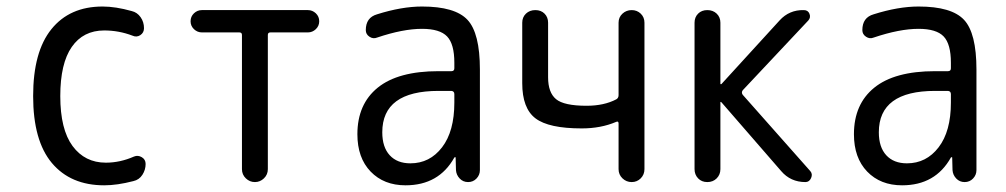

<svg xmlns="http://www.w3.org/2000/svg" viewBox="-20 -550 3040 580"><path d="M294.9 9.8Q193.4 9.8 136.7 -57.6Q80.1 -125 80.1 -259.8Q80.1 -393.6 135.3 -461.9Q190.4 -530.3 290 -530.3Q329.1 -530.3 377.9 -516.6Q394.5 -512.7 404.8 -498Q415 -483.4 415 -464.8Q415 -451.2 403.8 -443.8Q392.6 -436.5 379.9 -442.4Q338.9 -458 294.9 -458Q231.4 -458 196.8 -408.2Q162.1 -358.4 162.1 -259.8Q162.1 -159.2 199.2 -108.9Q236.3 -58.6 299.8 -58.6Q342.8 -58.6 384.8 -77.1Q396.5 -82 408.2 -75.2Q419.9 -68.4 419.9 -54.7Q419.9 -37.1 410.2 -22Q400.4 -6.8 382.8 -2.9Q334 9.8 294.9 9.8Z M589.8 -452.1Q576.2 -452.1 565.9 -461.9Q555.7 -471.7 555.7 -485.8Q555.7 -500 565.9 -509.8Q576.2 -519.5 589.8 -519.5H910.2Q923.8 -519.5 934.1 -509.8Q944.3 -500 944.3 -485.8Q944.3 -471.7 934.1 -461.9Q923.8 -452.1 910.2 -452.1H796.9Q789.1 -452.1 789.1 -444.3V-39.1Q789.1 -22.5 777.3 -11.2Q765.6 0 750 0Q734.4 0 722.7 -11.2Q710.9 -22.5 710.9 -39.1V-444.3Q710.9 -452.1 703.1 -452.1Z M1304.7 -275.4Q1134.8 -275.4 1134.8 -150.4Q1134.8 -105.5 1157.2 -81.1Q1179.7 -56.6 1219.7 -56.6Q1278.3 -56.6 1315.4 -105Q1352.5 -153.3 1352.5 -240.2V-265.6Q1352.5 -274.4 1343.8 -275.4ZM1205.1 9.8Q1139.6 9.8 1099.6 -31.7Q1059.6 -73.2 1059.6 -144.5Q1059.6 -235.4 1121.1 -285.2Q1182.6 -335 1304.7 -335H1343.8Q1352.5 -335 1352.5 -343.8V-360.4Q1352.5 -417 1330.6 -439.9Q1308.6 -462.9 1254.9 -462.9Q1197.3 -462.9 1119.1 -436.5Q1107.4 -431.6 1096.2 -439Q1085 -446.3 1085 -459Q1085 -497.1 1119.1 -506.8Q1193.4 -530.3 1254.9 -530.3Q1354.5 -530.3 1392.1 -490.2Q1429.7 -450.2 1429.7 -339.8V-36.1Q1429.7 -21.5 1419.4 -10.7Q1409.2 0 1394 0Q1378.9 0 1368.7 -10.7Q1358.4 -21.5 1357.4 -36.1L1356.4 -74.2Q1356.4 -75.2 1355.5 -75.2Q1353.5 -75.2 1352.5 -74.2Q1305.7 9.8 1205.1 9.8Z M1737.3 -162.1Q1637.7 -162.1 1597.7 -192.4Q1557.6 -222.7 1557.6 -298.8V-481.4Q1557.6 -498 1568.8 -508.8Q1580.1 -519.5 1597.2 -519.5Q1614.3 -519.5 1625 -508.8Q1635.7 -498 1635.7 -481.4V-316.4Q1635.7 -270.5 1659.7 -250.5Q1683.6 -230.5 1752 -230.5Q1804.7 -230.5 1841.8 -250Q1848.6 -253.9 1848.6 -262.7V-481.4Q1848.6 -498 1860.4 -508.8Q1872.1 -519.5 1888.2 -519.5Q1904.3 -519.5 1915.5 -508.8Q1926.8 -498 1926.8 -481.4V-39.1Q1926.8 -22.5 1915.5 -11.2Q1904.3 0 1888.2 0Q1872.1 0 1860.4 -11.2Q1848.6 -22.5 1848.6 -39.1V-176.8Q1848.6 -185.5 1840.8 -181.6Q1794.9 -162.1 1737.3 -162.1Z M2078.1 -39.1V-481.4Q2078.1 -498 2088.9 -508.8Q2099.6 -519.5 2116.7 -519.5Q2133.8 -519.5 2145 -508.8Q2156.2 -498 2156.2 -481.4V-295.9H2157.2H2159.2L2335 -488.3Q2364.3 -520.5 2408.2 -519.5Q2420.9 -519.5 2425.3 -508.3Q2429.7 -497.1 2421.9 -488.3L2223.6 -277.3Q2218.8 -270.5 2223.6 -263.7L2427.7 -33.2Q2435.5 -24.4 2430.2 -12.2Q2424.8 0 2413.1 0Q2368.2 0 2339.8 -33.2L2159.2 -241.2Q2158.2 -242.2 2157.2 -242.2Q2156.2 -242.2 2156.2 -241.2V-39.1Q2156.2 -22.5 2145 -11.2Q2133.8 0 2116.7 0Q2099.6 0 2088.9 -11.2Q2078.1 -22.5 2078.1 -39.1Z M2804.7 -275.4Q2634.8 -275.4 2634.8 -150.4Q2634.8 -105.5 2657.2 -81.1Q2679.7 -56.6 2719.7 -56.6Q2778.3 -56.6 2815.4 -105Q2852.5 -153.3 2852.5 -240.2V-265.6Q2852.5 -274.4 2843.8 -275.4ZM2705.1 9.8Q2639.6 9.8 2599.6 -31.7Q2559.6 -73.2 2559.6 -144.5Q2559.6 -235.4 2621.1 -285.2Q2682.6 -335 2804.7 -335H2843.8Q2852.5 -335 2852.5 -343.8V-360.4Q2852.5 -417 2830.6 -439.9Q2808.6 -462.9 2754.9 -462.9Q2697.3 -462.9 2619.1 -436.5Q2607.4 -431.6 2596.2 -439Q2585 -446.3 2585 -459Q2585 -497.1 2619.1 -506.8Q2693.4 -530.3 2754.9 -530.3Q2854.5 -530.3 2892.1 -490.2Q2929.7 -450.2 2929.7 -339.8V-36.1Q2929.7 -21.5 2919.4 -10.7Q2909.2 0 2894 0Q2878.9 0 2868.7 -10.7Q2858.4 -21.5 2857.4 -36.1L2856.4 -74.2Q2856.4 -75.2 2855.5 -75.2Q2853.5 -75.2 2852.5 -74.2Q2805.7 9.8 2705.1 9.8Z"/></svg>

Font: Rounded Mgen+ 1m regular
Style: Regular
Weight: 400
Designer: [Source Han Sans]
Ryoko NISHIZUKA  (kana & ideographs); Paul D. Hunt (Latin, Greek & Cyrillic); Wenlong ZHANG  (bopomofo
Version: Version 1.059.20150602